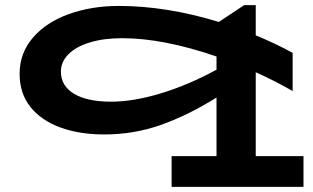

<svg xmlns="http://www.w3.org/2000/svg" viewBox="-20 -506 1214 744"><path d="M1156 99V218H645V99H819V-128Q710 -60 605 -22.5Q500 15 384 15Q288 15 214 -12Q140 -39 98 -91.5Q56 -144 56 -220Q56 -300 107.5 -360Q159 -420 247 -451.5Q335 -483 440 -483Q625 -483 828 -421L926 -486H971V-369Q1049 -337 1114 -301V-153Q1053 -189 971 -226V99ZM819 -236V-287Q613 -358 453 -358Q382 -358 328 -341.5Q274 -325 245 -295.5Q216 -266 216 -229Q216 -173 267 -142.5Q318 -112 411 -112Q497 -112 604 -144.5Q711 -177 819 -236Z"/></svg>

Font: BioRhyme Expanded ExtraBold
Style: Regular
Weight: 800
Width: 7
Designer: Aoife Mooney
Foundry: Aoife Mooney Type
Version: Version 1.000